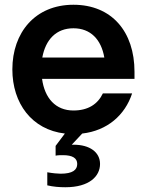

<svg xmlns="http://www.w3.org/2000/svg" viewBox="-20 -552 617 808"><path d="M255 236C357 236 401 189 401 138C401 88 357 57 290 57H282L326 10C431 -2 506 -67 536 -159H413C391 -113 350 -87 289 -87C214 -87 168 -139 157 -220H546V-250C546 -419 450 -532 289 -532C128 -532 32 -415 32 -260C32 -117 114 -6 253 10L214 62V103C224 101 235 101 245 101C286 101 305 114 305 138C305 163 286 179 235 179C223 179 201 177 179 173V228C204 234 230 236 255 236ZM158 -310C172 -386 217 -433 289 -433C361 -433 406 -386 419 -310Z"/></svg>

Font: Aspekta 600
Style: Regular
Weight: 600
Designer: Ivo Dolenc
Version: Version 2.100